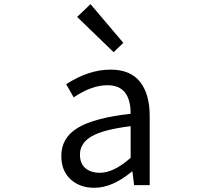

<svg xmlns="http://www.w3.org/2000/svg" viewBox="-20 -892 1040 925"><path d="M434.6 12.7Q364.3 12.7 319.8 -28.3Q275.4 -69.3 275.4 -140.6Q275.4 -228.5 355 -276.4Q434.6 -324.2 609.4 -343.8Q609.4 -481.4 498 -481.4Q420.9 -481.4 335 -422.9L298.8 -486.3Q407.2 -556.6 512.7 -556.6Q608.4 -556.6 654.8 -497.6Q701.2 -438.5 701.2 -334V0H626L618.2 -65.4H615.2Q521.5 12.7 434.6 12.7ZM460.9 -59.6Q528.3 -59.6 609.4 -131.8V-284.2Q476.6 -267.6 420.9 -234.9Q365.2 -202.1 365.2 -147.5Q365.2 -103.5 391.6 -81.5Q418 -59.6 460.9 -59.6ZM527.3 -640.6 351.6 -810.5 416 -872.1 574.2 -685.5Z"/></svg>

Font: GenEi Gothic M Regular
Style: Regular
Weight: 400
Designer: o_tamon (Modified); [Source Han Sans]
Ryoko NISHIZUKA  (kana & ideographs); Paul D. Hunt (Latin, Greek & Cyrillic); Wenl
Version: Version 1.1a;Original Version 1.004